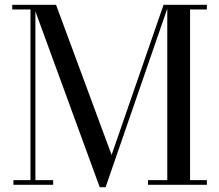

<svg xmlns="http://www.w3.org/2000/svg" viewBox="-20 -770 912 800"><path d="M395.5 10 117.5 -750H213.5L445 -124.5L661.5 -750H682.5L420 10ZM127.5 -750V-19.5H201.5V0H36V-19.5H107V-730.5H31V-750ZM842 -750V-730.5H772V-19.5H842V0H596.5V-19.5H677V-750Z"/></svg>

Font: Bodoni Moda
Style: Regular
Weight: 400
Designer: Owen Earl
Foundry: indestructible type
Version: Version 2.005